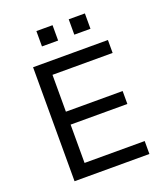

<svg xmlns="http://www.w3.org/2000/svg" viewBox="-159 -1006 969 1116"><g transform="rotate(-20 325.5 -448.0)"><path d="M108 0V-705H571V-625H199V-397H550V-317H199V-80H571V0ZM398 -801V-896H498V-801ZM198 -801V-896H298V-801Z"/></g></svg>

Font: Nunito Sans 7pt
Style: Regular
Weight: 400
Designer: Vernon Adams
Foundry: Vernon Adams
Version: Version 3.101;gftools[0.9.27]